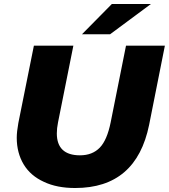

<svg xmlns="http://www.w3.org/2000/svg" viewBox="-20 -929 847 963"><path d="M357 14C296 14 244 4 200 -17C156 -37 122 -66 99 -104C76 -142 64 -187 64 -238C64 -259 67 -284 72 -312L150 -700H348L271 -315C267 -295 265 -277 265 -260C265 -187 304 -150 381 -150C423 -150 456 -163 481 -189C505 -214 523 -256 535 -315L612 -700H807L728 -303C685 -92 562 14 357 14ZM391 -757 541 -909H737L532 -757Z"/></svg>

Font: My Font
Style: Italic
Weight: 500
Designer: Julieta Ulanovsky
Foundry: Julieta Ulanovsky
Version: ""